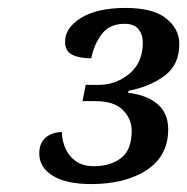

<svg xmlns="http://www.w3.org/2000/svg" viewBox="-20 -844 472 484"><path d="M210 -380Q147 -380 113 -401Q79 -422 79 -457Q79 -484 95.5 -497.5Q112 -511 136 -511Q136 -492 144 -472Q152 -452 170 -438.5Q188 -425 217 -425Q258 -425 285 -445.5Q312 -466 312 -514Q312 -544 290 -566.5Q268 -589 221 -589H188L196 -630H229Q272 -630 306 -658Q340 -686 340 -737Q340 -757 329 -770.5Q318 -784 294 -784Q256 -784 236.5 -758Q217 -732 210 -697Q180 -697 162 -706Q144 -715 144 -739Q144 -774 184.5 -799Q225 -824 297 -824Q366 -824 399 -797.5Q432 -771 432 -733Q432 -681 395.5 -653.5Q359 -626 304 -615L303 -610Q349 -605 376.5 -582Q404 -559 404 -518Q404 -451 350 -415.5Q296 -380 210 -380Z"/></svg>

Font: NotoSerif-Italic
Style: Regular
Weight: 400
Italic angle: -12°
Designer: Monotype Design Team
Foundry: Monotype Imaging Inc.
Version: Version 2.007; ttfautohint (v1.8) -l 8 -r 50 -G 200 -x 14 -D